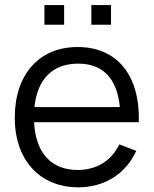

<svg xmlns="http://www.w3.org/2000/svg" viewBox="-20 -746 624 780"><path d="M431 -645.5V-725.5H351V-645.5ZM240.5 -645.5V-725.5H160.5V-645.5ZM298.5 15C403 15 490.5 -38.5 533.5 -133L465 -159.5C431.5 -92 372.5 -55.5 295.5 -55.5C188 -55.5 124.5 -125.5 118.5 -249.5H544C549.5 -440 455.5 -555 295.5 -555C139.5 -555 40 -444.5 40 -267.5C40 -96.5 141 15 298.5 15ZM297.5 -487.5C398 -487.5 455.5 -427.5 467 -311H120C131.5 -424.5 193.5 -487.5 297.5 -487.5Z"/></svg>

Font: Manrope
Style: Regular
Weight: 400
Designer: Mikhail Sharanda
Foundry: Mikhail Sharanda
Version: Version 4.505